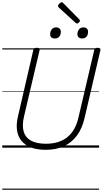

<svg xmlns="http://www.w3.org/2000/svg" viewBox="-20 -1316 915 1711"><path d="M389 19Q309 19 254.5 -2.5Q200 -24 169.5 -63Q139 -102 131.5 -156.5Q124 -211 140 -278L277 -871Q279 -881 286 -885.5Q293 -890 308 -890Q323 -890 329 -885.5Q335 -881 333 -870L193 -274Q176 -199 190.5 -145.5Q205 -92 254.5 -63.5Q304 -35 390 -35Q468 -35 526.5 -61Q585 -87 623.5 -139.5Q662 -192 679 -268L820 -871Q822 -881 828.5 -885.5Q835 -890 850 -890Q879 -890 875 -870L734 -266Q713 -173 666.5 -109.5Q620 -46 550.5 -13.5Q481 19 389 19ZM468 -973Q449 -973 438 -982.5Q427 -992 427 -1012Q427 -1036 441 -1054Q455 -1072 481 -1072Q499 -1072 510.5 -1061.5Q522 -1051 522 -1032Q522 -1007 508.5 -990Q495 -973 468 -973ZM711 -973Q693 -973 681.5 -982.5Q670 -992 670 -1012Q670 -1036 684 -1054Q698 -1072 724 -1072Q742 -1072 753.5 -1061.5Q765 -1051 765 -1032Q765 -1007 751.5 -990Q738 -973 711 -973ZM667 -1106Q664 -1106 661 -1108Q658 -1110 653 -1113L505 -1248Q500 -1253 498.5 -1256Q497 -1259 497 -1263Q497 -1270 503 -1277.5Q509 -1285 516.5 -1290.5Q524 -1296 531 -1296Q535 -1296 538 -1293.5Q541 -1291 545 -1287L687 -1143Q691 -1139 691.5 -1136Q692 -1133 692 -1130Q692 -1124 683 -1115Q674 -1106 667 -1106ZM0 365H863V375H0ZM0 -20H863V0H0ZM0 -505H863V-500H0ZM0 -885H863V-875H0Z"/></svg>

Font: Playwrite AT Guides
Style: Italic
Weight: 400
Italic angle: -13.0072°
Designer: Veronika Burian, José Scaglione
Foundry: TypeTogether
Version: Version 1.002